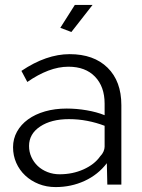

<svg xmlns="http://www.w3.org/2000/svg" viewBox="-20 -750 575 780"><path d="M270 -620 225 -637 284 -730H356ZM206 10Q169 10 137.5 -2.5Q106 -15 82.5 -37Q59 -59 46 -88.5Q33 -118 33 -152Q33 -186 49 -215Q65 -244 94 -265Q123 -286 163 -297.5Q203 -309 251 -309Q291 -309 332 -302Q373 -295 405 -282V-329Q405 -398 366 -438.5Q327 -479 258 -479Q218 -479 176 -463Q134 -447 91 -417L67 -462Q168 -530 263 -530Q361 -530 417 -475Q473 -420 473 -323V0H416L414 -87Q378 -40 323.5 -15Q269 10 206 10ZM222 -42Q275 -42 319.5 -62Q364 -82 387 -115Q396 -124 400.5 -134.5Q405 -145 405 -154V-239Q371 -252 334.5 -259Q298 -266 260 -266Q188 -266 143 -236Q98 -206 98 -157Q98 -133 107.5 -112Q117 -91 133.5 -75.5Q150 -60 173 -51Q196 -42 222 -42Z"/></svg>

Font: IngvarSans
Style: Regular
Weight: 400
Version: Version 1.000